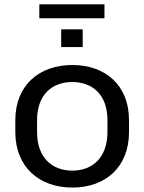

<svg xmlns="http://www.w3.org/2000/svg" viewBox="-20 -845 655 875"><path d="M309.6 9.8C460 9.8 567.9 -83 567.9 -243.2V-297.4C567.9 -457 460 -548.8 309.6 -548.8C159.7 -548.8 49.8 -457 49.8 -297.4V-243.2C49.8 -83 159.7 9.8 309.6 9.8ZM309.6 -67.4C218.3 -67.4 148.9 -125.5 148.9 -243.2V-297.4C148.9 -414.6 218.3 -471.2 309.6 -471.2C400.4 -471.2 469.7 -414.6 469.7 -297.4V-243.2C469.7 -126 400.4 -67.4 309.6 -67.4ZM456.1 -761.7V-825.2H159.2V-761.7ZM356.9 -630.4V-711.4H258.8V-630.4Z"/></svg>

Font: Winston
Style: Regular
Weight: 400
Designer: Vernon Adams, Kim Jin-seong, David Berlow, Cristiano Sobral
Foundry: The Winston Project Authors
Version: Version 3.004